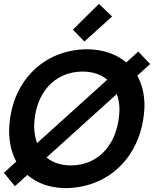

<svg xmlns="http://www.w3.org/2000/svg" viewBox="-48 -960 816 990"><path d="M697 -415C697 -474 684 -526 660 -570L726 -630L665 -694L603 -638C552 -681 483 -706 398 -706C174 -703 4 -536 -1 -285C-1 -225 12 -171 36 -127L-28 -69L29 0L93 -58C143 -15 210 10 293 10C520 7 690 -163 697 -415ZM377 -591C430 -591 473 -576 505 -549L143 -222C134 -248 128 -278 128 -310C132 -477 230 -590 377 -591ZM318 -107C266 -107 223 -122 192 -148L554 -475C563 -451 568 -423 568 -393C563 -225 467 -108 318 -107ZM328 -807 387 -746 530 -875 462 -940Z"/></svg>

Font: Cantarell
Style: BoldOblique
Weight: 700
Italic angle: -8°
Designer: Dave Crossland
Version: Version 0.024